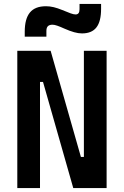

<svg xmlns="http://www.w3.org/2000/svg" viewBox="-20 -950 626 970"><path d="M350.1 0H518.6V-693.4H403.8V-157.2H388.7L235.8 -693.4H67.4V0H182.1V-536.1H197.3ZM105 -764.6H214.4V-793.9C214.4 -815.4 224.1 -825.2 245.6 -825.2C258.3 -825.2 277.8 -817.9 304.7 -805.7C342.3 -789.1 370.1 -781.2 394 -781.2C460.4 -781.2 490.7 -820.8 490.7 -905.8V-930.2H381.8V-903.3C381.8 -885.3 375 -877 361.8 -877C348.6 -877 331.1 -884.3 294.4 -899.4C263.2 -912.1 238.3 -918.5 212.4 -918.5C139.2 -918.5 105 -877.4 105 -789.1Z"/></svg>

Font: Cascadia Code NF SemiBold
Style: Regular
Weight: 600
Monospace: yes
Designer: Aaron Bell
Foundry: Saja Typeworks
Version: Version 2404.023